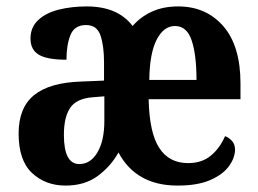

<svg xmlns="http://www.w3.org/2000/svg" viewBox="-20 -568 805 598"><path d="M184 10Q122 10 80 -29Q38 -68 38 -152Q38 -233 86.5 -272Q135 -311 233 -314L304 -317V-374Q304 -425 293 -457.5Q282 -490 248 -490Q212 -490 199.5 -459Q187 -428 187 -382Q127 -382 101 -397.5Q75 -413 75 -448Q75 -483 99 -505.5Q123 -528 163 -538Q203 -548 250 -548Q347 -548 393 -487Q417 -515 452.5 -531.5Q488 -548 535 -548Q622 -548 675.5 -486.5Q729 -425 729 -308V-259H443Q445 -156 475.5 -108Q506 -60 566 -60Q609 -60 637 -83.5Q665 -107 681 -144Q694 -139 703 -128.5Q712 -118 712 -102Q712 -77 693.5 -51Q675 -25 635.5 -7.5Q596 10 533 10Q404 10 349 -93Q325 -50 284.5 -20Q244 10 184 10ZM592 -319Q592 -397 577 -442Q562 -487 525 -487Q490 -487 468 -444.5Q446 -402 445 -319ZM227 -57Q262 -57 283.5 -93.5Q305 -130 305 -191V-268L268 -265Q218 -261 198.5 -232Q179 -203 179 -148Q179 -57 227 -57Z"/></svg>

Font: Noto Serif Lao Condensed
Style: Bold
Weight: 700
Width: 3
Designer: Monotype Design Team
Foundry: Monotype Imaging Inc.
Version: Version 2.003; ttfautohint (v1.8.4.7-5d5b)